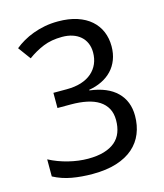

<svg xmlns="http://www.w3.org/2000/svg" viewBox="-110 -807 771 901"><g transform="rotate(-15 275.5 -357.0)"><path d="M469.2 -546.9Q469.2 -511.2 458 -481.9Q446.8 -452.6 426.5 -431.2Q406.2 -409.7 377.9 -395.8Q349.6 -381.8 314.9 -376V-373Q401.4 -362.3 446.3 -318.1Q491.2 -273.9 491.2 -203.1Q491.2 -156.2 475.3 -117.2Q459.5 -78.1 427.2 -49.8Q395 -21.5 345.7 -5.9Q296.4 9.8 229 9.8Q175.8 9.8 128.7 1.5Q81.5 -6.8 40 -28.8V-111.8Q82.5 -89.4 132.1 -77.1Q181.6 -64.9 227.1 -64.9Q272 -64.9 304.7 -74.7Q337.4 -84.5 358.6 -102.5Q379.9 -120.6 389.9 -147Q399.9 -173.3 399.9 -206.1Q399.9 -239.3 387 -262.9Q374 -286.6 350.1 -302Q326.2 -317.4 291.7 -324.7Q257.3 -332 213.9 -332H148.9V-405.8H213.9Q253.4 -405.8 284.2 -415.5Q314.9 -425.3 335.7 -443.4Q356.4 -461.4 367.2 -486.3Q377.9 -511.2 377.9 -541Q377.9 -566.4 369.1 -586.4Q360.4 -606.4 344.2 -620.4Q328.1 -634.3 305.7 -641.6Q283.2 -648.9 255.9 -648.9Q203.6 -648.9 163.8 -632.6Q124 -616.2 87.9 -589.8L43 -650.9Q61.5 -666 84.2 -679.2Q106.9 -692.4 133.8 -702.4Q160.6 -712.4 191.2 -718.3Q221.7 -724.1 255.9 -724.1Q308.6 -724.1 348.4 -710.9Q388.2 -697.8 415 -674.1Q441.9 -650.4 455.6 -617.9Q469.2 -585.4 469.2 -546.9Z"/></g></svg>

Font: Droid Sans
Style: Regular
Weight: 400
Foundry: Ascender Corporation
Version: Version 1.00 build 114